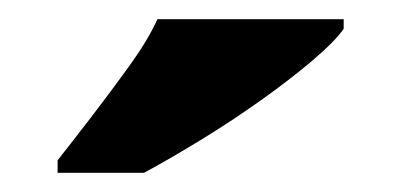

<svg xmlns="http://www.w3.org/2000/svg" viewBox="-20 -786 418 200"><path d="M40 -619Q55 -638 75 -664Q95 -690 114.5 -717Q134 -744 144 -766H338V-756Q329 -743 305.5 -723Q282 -703 251 -681Q220 -659 188 -639.5Q156 -620 130 -606H40Z"/></svg>

Font: Noto Serif Devanagari Black
Style: Regular
Weight: 900
Designer: Universal Thirst, Indian Type Foundry and the Monotype Design Team
Foundry: Monotype Imaging Inc.
Version: Version 2.004; ttfautohint (v1.8.4.7-5d5b)